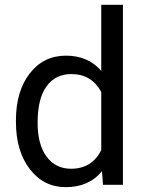

<svg xmlns="http://www.w3.org/2000/svg" viewBox="-20 -770 604 800"><path d="M46.4 -268.6Q46.4 -390.1 104 -464.1Q161.6 -538.1 254.9 -538.1Q347.7 -538.1 401.9 -474.6V-750H492.2V0H409.2L404.8 -56.6Q350.6 9.8 253.9 9.8Q162.1 9.8 104.2 -65.4Q46.4 -140.6 46.4 -261.7ZM136.7 -258.3Q136.7 -168.5 173.8 -117.7Q210.9 -66.9 276.4 -66.9Q362.3 -66.9 401.9 -144V-386.7Q361.3 -461.4 277.3 -461.4Q210.9 -461.4 173.8 -410.2Q136.7 -358.9 136.7 -258.3Z"/></svg>

Font: Vazir
Style: Regular
Weight: 400
Designer: Saber Rastikerdar
Foundry: Saber Rastikerdar
Version: Version 30.0.0